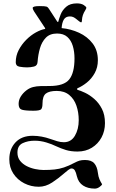

<svg xmlns="http://www.w3.org/2000/svg" viewBox="-20 -872 686 1134"><path d="M35 69Q35 8 71.5 -31Q108 -70 173 -70Q200 -70 226.5 -65Q253 -60 275 -52Q298 -44 318 -38Q338 -32 357 -32Q400 -32 422.5 -70.5Q445 -109 445 -162Q445 -208 431.5 -247.5Q418 -287 389 -311Q360 -335 315 -335Q271 -335 251 -319.5Q231 -304 231 -260Q231 -239 224.5 -228.5Q218 -218 178 -218Q129 -218 109.5 -224Q90 -230 90 -258Q90 -282 103 -302.5Q116 -323 135.5 -338Q155 -353 176 -358Q196 -363 220 -363.5Q244 -364 272 -364Q358 -364 389 -403Q420 -442 420 -527Q420 -567 410 -600.5Q400 -634 377.5 -654Q355 -674 317 -674Q275 -674 251 -649.5Q227 -625 216 -587Q205 -549 202 -507Q201 -484 181 -479Q161 -474 140 -474Q118 -474 95.5 -478Q73 -482 73 -504Q73 -543 90.5 -576.5Q108 -610 135 -637Q162 -664 192 -680.5Q222 -697 246 -701L247 -705L181 -805Q173 -818 173 -825Q173 -836 213 -836Q246 -836 254.5 -833Q263 -830 269 -820L319 -743H324Q328 -760 338 -786Q348 -812 371 -832Q394 -852 434 -852Q460 -852 475 -842Q490 -832 490 -826Q490 -822 484 -812Q465 -783 464 -752Q464 -740 459 -740Q455 -740 447 -746.5Q439 -753 430 -760Q423 -766 414 -770.5Q405 -775 393 -775Q368 -775 357 -756.5Q346 -738 344 -706Q398 -701 447 -678.5Q496 -656 527 -615.5Q558 -575 558 -516Q558 -474 539.5 -440.5Q521 -407 493 -384.5Q465 -362 436 -350V-342Q455 -337 482.5 -324Q510 -311 537 -287.5Q564 -264 582 -229Q600 -194 600 -145Q600 -98 579.5 -60Q559 -22 522.5 0.5Q486 23 438 23Q399 23 369.5 14Q340 5 310 -9Q288 -20 254 -30.5Q220 -41 184 -41Q145 -41 114 -26.5Q83 -12 83 29Q83 58 98.5 77.5Q114 97 137.5 109Q161 121 188 126.5Q215 132 237 132Q275 132 302.5 129Q330 126 357.5 117Q385 108 421 89Q436 81 449 77Q462 73 482 73Q520 73 537 93Q554 113 558 148Q561 172 567.5 187Q574 202 583 216Q581 223 567.5 232.5Q554 242 540 242Q499 242 471 224Q443 206 434 169Q429 146 422 134.5Q415 123 402 123Q395 123 383 132Q371 141 355 155Q327 180 288.5 205.5Q250 231 209 231Q163 231 123 210.5Q83 190 59 153.5Q35 117 35 69Z"/></svg>

Font: Monomakh
Style: Regular
Weight: 400
Version: Version 1.200; ttfautohint (v1.8.4.7-5d5b)